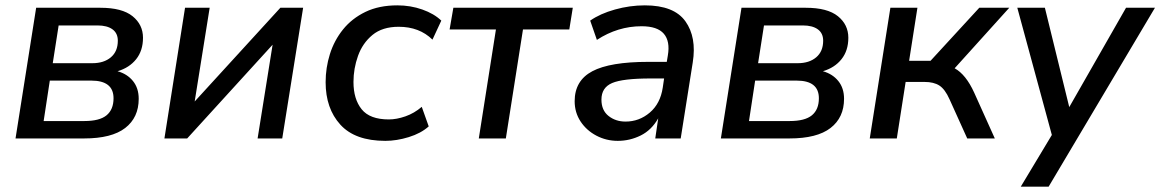

<svg xmlns="http://www.w3.org/2000/svg" viewBox="-20 -517 4333 717"><path d="M38 0 115 -488H355Q436 -488 475 -456.5Q514 -425 514 -376Q514 -328 488.5 -296Q463 -264 419 -251Q455 -241 476.5 -214.5Q498 -188 498 -148Q498 -78 447.5 -39Q397 0 294 0ZM177 -281H325Q368 -281 394 -303Q420 -325 420 -365Q420 -393 400 -407.5Q380 -422 344 -422H199ZM143 -65H295Q352 -65 378 -86.5Q404 -108 404 -150Q404 -216 321 -216H166Z M594 0 671 -488H763L707 -138L1027 -488H1112L1034 0H942L998 -350L679 0Z M1419 9Q1306 9 1251 -51.5Q1196 -112 1196 -210Q1196 -264 1212 -315Q1228 -366 1261 -407Q1294 -448 1344.5 -472.5Q1395 -497 1464 -497Q1513 -497 1557 -481.5Q1601 -466 1628 -440L1595 -369Q1546 -417 1469 -417Q1408 -417 1371 -386.5Q1334 -356 1317 -308.5Q1300 -261 1300 -211Q1300 -147 1330.5 -109Q1361 -71 1432 -71Q1461 -71 1494 -82.5Q1527 -94 1555 -118L1581 -45Q1552 -19 1506.5 -5Q1461 9 1419 9Z M1768 0 1832 -407H1659L1673 -488H2119L2106 -407H1933L1869 0Z M2287 9Q2244 9 2207 -10.5Q2170 -30 2148 -63.5Q2126 -97 2126 -139Q2126 -216 2192 -251Q2258 -286 2401 -286H2470L2474 -310Q2483 -363 2459 -391Q2435 -419 2376 -419Q2287 -419 2209 -368L2184 -440Q2221 -466 2276.5 -481.5Q2332 -497 2388 -497Q2497 -497 2539.5 -437.5Q2582 -378 2567 -284L2522 0H2427L2438 -75Q2413 -31 2372.5 -11Q2332 9 2287 9ZM2316 -63Q2367 -63 2406.5 -96.5Q2446 -130 2455 -190L2460 -224H2410Q2306 -224 2266 -207Q2226 -190 2226 -145Q2226 -105 2252.5 -84Q2279 -63 2316 -63Z M2672 0 2749 -488H2989Q3070 -488 3109 -456.5Q3148 -425 3148 -376Q3148 -328 3122.5 -296Q3097 -264 3053 -251Q3089 -241 3110.5 -214.5Q3132 -188 3132 -148Q3132 -78 3081.5 -39Q3031 0 2928 0ZM2811 -281H2959Q3002 -281 3028 -303Q3054 -325 3054 -365Q3054 -393 3034 -407.5Q3014 -422 2978 -422H2833ZM2777 -65H2929Q2986 -65 3012 -86.5Q3038 -108 3038 -150Q3038 -216 2955 -216H2800Z M3228 0 3305 -488H3406L3375 -290H3455L3637 -488H3749L3545 -262Q3587 -239 3618 -171L3695 0H3592L3526 -146Q3509 -184 3488 -197.5Q3467 -211 3433 -211H3362L3329 0Z M3792 180 3908 -13 3779 -488H3882L3973 -117L4185 -488H4293L3896 180Z"/></svg>

Font: Nunito Sans SemiBold
Style: Italic
Weight: 600
Italic angle: -9°
Designer: Vernon Adams
Foundry: Vernon Adams
Version: Version 3.006; ttfautohint (v1.8.3)